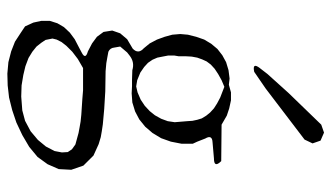

<svg xmlns="http://www.w3.org/2000/svg" viewBox="-216 -584 931 540"><g transform="rotate(90 250.0 -313.5)"><path d="M179.7 -144.5 236.3 -143.6 286.1 -140.6 329.1 -136.7 348.6 -133.8 365.2 -130.9 384.8 -125 417 -110.4 445.3 -82 457 -47.9 455.1 -12.7 441.4 18.6 420.9 46.9 392.6 70.3 359.4 89.8 324.2 106.4 289.1 118.2 253.9 127 219.7 130.9 186.5 131.8 154.3 128.9 124 121.1 96.7 110.4 71.3 93.8 53.7 82 43 58.6 38.1 36.1V12.7L44.9 -8.8L55.7 -27.3L71.3 -43.9L89.8 -57.6L112.3 -69.3L127 -77.1Q148.4 -87.9 124 -94.7L101.6 -106.4L83 -120.1L69.3 -138.7L65.4 -163.1L73.2 -185.5L89.8 -205.1L116.2 -220.7Q132.8 -236.3 115.2 -252L101.6 -268.6L90.8 -289.1L83 -310.5L77.1 -332L75.2 -354.5L77.1 -376L83 -399.4L90.8 -421.9L102.5 -441.4L117.2 -459L134.8 -472.7L154.3 -483.4L176.8 -490.2L200.2 -493.2L217.8 -491.2L239.3 -497.1H261.7L284.2 -492.2L304.7 -485.4L330.1 -470.7L432.6 -469.7Q453.1 -449.2 424.8 -449.2L379.9 -445.3Q357.4 -444.3 369.1 -424.8L377.9 -402.3L383.8 -389.6V-358.4L377.9 -328.1L368.2 -300.8L353.5 -276.4L335.9 -255.9L315.4 -239.3L293 -227.5L267.6 -219.7L242.2 -217.8L221.7 -218.8H203.1L176.8 -219.7Q154.3 -226.6 135.7 -211.9L127 -205.1L110.4 -185.5L113.3 -168.9Q114.3 -157.2 125 -152.3L140.6 -149.4L157.2 -146.5ZM170.9 -81.1 145.5 -66.4 125 -50.8 108.4 -34.2 97.7 -20.5 90.8 -6.8 87.9 4.9 91.8 24.4 99.6 36.1 110.4 49.8 125 61.5 142.6 72.3 166 81.1 190.4 86.9 219.7 91.8 251 92.8 290 89.8 319.3 82 348.6 66.4 373 45.9 391.6 23.4 404.3 -1 408.2 -21.5 407.2 -38.1 399.4 -49.8 385.7 -59.6 353.5 -68.4 337.9 -71.3 321.3 -74.2 301.8 -76.2 257.8 -79.1 233.4 -81.1ZM316.4 -402.3 312.5 -415 304.7 -427.7 295.9 -438.5 284.2 -449.2 270.5 -458 253.9 -466.8 236.3 -473.6 223.6 -478.5 205.1 -470.7 187.5 -460.9 172.9 -451.2 161.1 -440.4 152.3 -428.7 146.5 -416 141.6 -402.3 138.7 -386.7 137.7 -369.1V-349.6L135.7 -337.9V-320.3L138.7 -304.7L141.6 -290L147.5 -276.4L156.2 -263.7L168 -252.9L183.6 -242.2L205.1 -233.4L222.7 -230.5L239.3 -234.4L259.8 -243.2L277.3 -254.9L292 -268.6L303.7 -283.2L313.5 -300.8L320.3 -319.3L323.2 -338.9L320.3 -374L319.3 -388.7ZM372.1 -704.1 228.5 -594.7 181.6 -562.5Q154.3 -556.6 170.9 -578.1L187.5 -599.6L241.2 -659.2L330.1 -751L352.5 -758.8L375 -749L382.8 -726.6Z"/></g></svg>

Font: B2 Hana
Style: Regular
Weight: 500
Version: 2020-08-05; (max)